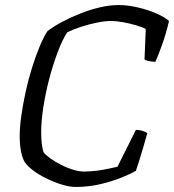

<svg xmlns="http://www.w3.org/2000/svg" viewBox="-20 -740 689 760"><path d="M279 0Q255 0 224.5 -9.5Q194 -19 164 -33.5Q134 -48 111 -65.5Q88 -83 78 -98Q68 -115 63 -141.5Q58 -168 58 -202Q58 -237 64.5 -282.5Q71 -328 81.5 -376.5Q92 -425 106.5 -471Q121 -517 136.5 -555Q152 -593 168 -617Q193 -636 227 -654Q261 -672 299 -687Q337 -702 376 -711Q415 -720 450 -720Q485 -720 524 -711Q563 -702 597 -687.5Q631 -673 649 -657Q638 -609 622 -564Q606 -519 595 -495Q580 -496 568 -498.5Q556 -501 552 -505L557 -625Q545 -632 520 -639.5Q495 -647 467.5 -652Q440 -657 420 -657Q396 -657 364 -650.5Q332 -644 301 -634Q270 -624 246 -612Q227 -583 208.5 -534Q190 -485 175 -428Q160 -371 151.5 -315.5Q143 -260 143 -216Q143 -190 145.5 -170.5Q148 -151 152 -138Q160 -127 178 -114Q196 -101 220 -88.5Q244 -76 268.5 -68.5Q293 -61 312 -61Q335 -61 360.5 -64Q386 -67 408.5 -72Q431 -77 445 -80L518 -226Q531 -226 544 -222Q557 -218 563 -213Q557 -190 548.5 -161.5Q540 -133 532 -107Q524 -81 518 -64Q496 -51 459.5 -36.5Q423 -22 377 -11Q331 0 279 0Z"/></svg>

Font: Texturina 12pt ExtraLight
Style: Italic
Weight: 250
Italic angle: -11°
Designer: Guillermo Torres Carreño
Foundry: Omnibus-Type
Version: Version 1.002